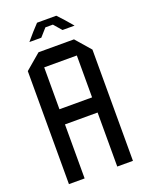

<svg xmlns="http://www.w3.org/2000/svg" viewBox="-158 -935 772 1012"><g transform="rotate(-20 227.5 -428.5)"><path d="M48 0V-634L135 -708H334L407 -624V0H319V-303H136V0ZM136 -623V-388H319V-623ZM146 -819 181 -857H289L324 -819L361 -776V-775H294L256 -819H214L175 -775H109V-776Z"/></g></svg>

Font: Foldit Thin
Style: Regular
Weight: 400
Version: Version 1.003